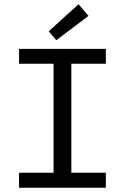

<svg xmlns="http://www.w3.org/2000/svg" viewBox="-20 -887 590 907"><path d="M70 -71V0H480V-71H317V-586H480V-656H70V-586H233V-71ZM210 -739 246 -697 398 -812 351 -867Z"/></svg>

Font: Codetta
Style: Regular
Weight: 400
Italic angle: -11°
Designer: Ulrich Proeller
Foundry: PROSA GmbH
Version: Version 2.00;September 29, 2018;FontCreator 11.5.0.2427 64-b